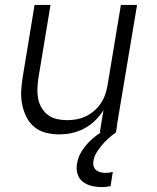

<svg xmlns="http://www.w3.org/2000/svg" viewBox="-20 -540 640 783"><path d="M221 8Q193 8 166 1Q139 -6 119 -23Q99 -40 87 -64.5Q75 -89 70 -116Q65 -143 66.5 -171Q68 -199 73 -228L121 -520H186L136 -218Q133 -197 132.5 -176Q132 -155 136 -135.5Q140 -116 150.5 -99Q161 -82 176.5 -70.5Q192 -59 212 -54.5Q232 -50 254 -50Q273 -50 292.5 -53.5Q312 -57 330.5 -66Q349 -75 365 -89Q381 -103 392 -120Q403 -137 409.5 -156Q416 -175 419 -195L473 -520H539L452 0H387L402 -91Q388 -68 368 -48.5Q348 -29 323.5 -16Q299 -3 273 2.5Q247 8 221 8ZM395 223Q373 223 353 218Q333 213 317.5 201Q302 189 296 169Q290 149 294 128Q298 100 315 74Q332 48 354.5 28Q377 8 403.5 -7.5Q430 -23 458 -32L453 0Q437 11 422.5 24Q408 37 395.5 52Q383 67 373 83.5Q363 100 361 118Q359 128 362 138Q365 148 372.5 154Q380 160 390 162.5Q400 165 410 165Q418 165 425.5 164Q433 163 440 161L431 219Q422 221 413 222Q404 223 395 223Z"/></svg>

Font: Iosevka SS04 Lt Ex Obl
Style: Regular
Weight: 300
Width: 7
Italic angle: -9°
Monospace: yes
Designer: Belleve Invis
Foundry: Belleve Invis
Version: Version 19.0.0; ttfautohint (v1.8.4)